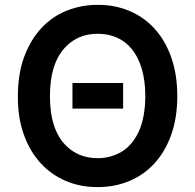

<svg xmlns="http://www.w3.org/2000/svg" viewBox="-20 -757 800 787"><path d="M380.7 9.9Q309.7 10.3 249.5 -15.4Q189.3 -41.2 145.4 -89.5Q101.6 -137.8 77.1 -207Q52.6 -276.3 53.3 -362.9Q53.3 -453.1 78.5 -522.4Q92.3 -559.7 110.6 -589.8Q128.9 -620 151.3 -643.6Q173.7 -667.3 199.2 -684.5Q224.8 -701.7 252.8 -713.1Q313.6 -737.2 380.7 -737.2Q452.1 -737.2 511.9 -711.6Q571.7 -686.1 615.1 -637.8Q658.4 -589.5 682.5 -520.1Q706.7 -450.6 706.7 -362.9Q706.7 -274.5 682 -205.1Q657.3 -135.7 613.6 -87.9Q570 -40.1 510.3 -15.1Q450.6 9.9 380.7 9.9ZM380.7 -108.7Q433.9 -108.7 478.3 -134.9Q522.4 -160.9 549.7 -219.5Q562.1 -247.5 568.7 -283.2Q575.3 -318.9 575.6 -362.9Q575.3 -429 560.5 -477.1Q545.8 -525.2 519.7 -556.6Q493.6 -588.1 458.1 -603.3Q422.6 -618.6 380.7 -618.6Q305.4 -618.6 255 -570.7Q184.7 -504.6 184.7 -362.9Q184.7 -221.2 255 -155.9Q305.4 -108.7 380.7 -108.7ZM484.7 -311.8H277V-416.9H484.7Z"/></svg>

Font: Linik Sans SemiBold
Style: Regular
Weight: 600
Designer: Fonts by Rasmus Andersson / Changes by Cristiano Sobral with parts from Marc Monis
Foundry: rsms
Version: Version 3.020; ttfautohint (v1.6)